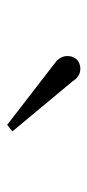

<svg xmlns="http://www.w3.org/2000/svg" viewBox="127 -865 246 540"><g transform="rotate(90 250.0 -595.0)"><path d="M349.6 -506.8 331.1 -492.2 150.4 -631.8Q136.7 -646.5 137.7 -664.1Q138.7 -681.6 151.4 -691.4Q165 -700.2 180.7 -697.3Q197.3 -694.3 209 -675.8Z"/></g></svg>

Font: BabelStone Sani Yi
Style: Regular
Weight: 400
Designer: Andrew West
Foundry: BabelStone
Version: Version 1.00 November 22, 2015, initial release